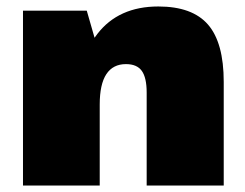

<svg xmlns="http://www.w3.org/2000/svg" viewBox="-20 -573 756 593"><path d="M433 -287Q433 -333 418 -354Q403 -375 369 -375Q329 -375 308.5 -344Q288 -313 288 -250L215 -163V-221Q215 -383 280.5 -468Q346 -553 469 -553Q574 -553 622.5 -497Q671 -441 671 -320V0H433ZM51 -540H248L288 -401V0H51Z"/></svg>

Font: Pathway Extreme SemiCondensed Black
Style: Regular
Weight: 900
Width: 4
Version: Version 1.001;gftools[0.9.26]